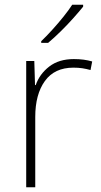

<svg xmlns="http://www.w3.org/2000/svg" viewBox="-20 -786 423 806"><path d="M290 -538Q312 -538 331 -535.5Q350 -533 367 -528L360 -492Q342 -497 325.5 -499.5Q309 -502 288 -502Q209 -502 168.5 -446Q128 -390 128 -295V0H90V-530H124L127 -429H130Q146 -475 186.5 -506.5Q227 -538 290 -538ZM329 -758Q312 -737 287.5 -709.5Q263 -682 235 -654.5Q207 -627 182 -606H153V-613Q174 -633 199 -660.5Q224 -688 246.5 -716Q269 -744 283 -766H329Z"/></svg>

Font: Noto Sans Arabic UI XLt
Style: Regular
Weight: 200
Designer: Monotype Design Team, Nadine Chahine and Nizar Qandah
Foundry: Monotype Imaging Inc.
Version: Version 2.010; ttfautohint (v1.8.4.7-5d5b)